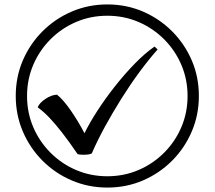

<svg xmlns="http://www.w3.org/2000/svg" viewBox="-20 -782 968 866"><path d="M355 -84Q338 -84 330 -87Q289 -147 258 -186.5Q227 -226 201.5 -252.5Q176 -279 150 -298Q158 -318 185 -336Q212 -354 237 -355Q265 -333 299 -284Q333 -235 361 -181Q384 -228 420 -283.5Q456 -339 499.5 -394Q543 -449 589 -496Q635 -543 677 -572L691 -559Q651 -514 609 -457Q567 -400 527.5 -337Q488 -274 453.5 -211Q419 -148 394 -90Q384 -84 355 -84ZM464 64Q379 64 304 32Q229 0 172 -57Q115 -114 83 -189Q51 -264 51 -349Q51 -435 83 -509.5Q115 -584 172 -641Q229 -698 304 -730Q379 -762 464 -762Q550 -762 624.5 -730Q699 -698 756 -641Q813 -584 845 -509.5Q877 -435 877 -349Q877 -264 845 -189Q813 -114 756 -57Q699 0 624.5 32Q550 64 464 64ZM464 13Q539 13 604.5 -15Q670 -43 720 -93Q770 -143 798 -208.5Q826 -274 826 -349Q826 -424 798 -489.5Q770 -555 720 -605Q670 -655 604.5 -683Q539 -711 464 -711Q389 -711 323.5 -683Q258 -655 208 -605Q158 -555 130 -489.5Q102 -424 102 -349Q102 -274 130 -208.5Q158 -143 208 -93Q258 -43 323.5 -15Q389 13 464 13Z"/></svg>

Font: hexkorean15
Style: Book
Weight: 400
Designer: Jelle Bosma - Monotype Design Team
Foundry: Monotype Imaging Inc.
Version: Version 2.003